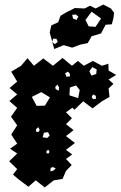

<svg xmlns="http://www.w3.org/2000/svg" viewBox="-20 -797 527 838"><path d="M60 -15 37 -35 55 -59 20 -93 55 -127 24 -148 55 -170 29 -210 55 -250 28 -288 55 -326 21 -356 55 -385 22 -413 55 -441 29 -484 72 -510 100 -543 128 -510 169 -542 211 -510 253 -544 294 -510 320 -531 346 -510 385 -531 425 -510 453 -519 454 -489 487 -470 454 -450 475 -431 454 -411 458 -374 425 -355 384 -324 343 -355 305 -318 296 -327 268 -307 294 -281 268 -255 301 -229 268 -203 307 -173 268 -143 295 -123 268 -103 293 -77 268 -51 253 -16 215 -10 175 21 136 -10 104 18ZM402 -494 383 -504 370 -486 379 -467 400 -474ZM284 -477 276 -484 264 -477 270 -462 286 -464ZM231 -428 221 -418 223 -408 236 -401 238 -415ZM328 -404 312 -424 285 -415 283 -381 321 -369ZM198 -372 160 -395 119 -374 140 -335 176 -336ZM398 -379 386 -385 380 -373 387 -364 399 -366ZM153 -231 147 -242 137 -233 139 -221 150 -222ZM190 -220 172 -218 166 -198 186 -195 197 -205ZM196 -134 192 -143 183 -139V-128L192 -127ZM211 -68 201 -64 200 -49 214 -53 223 -62ZM197 -655 204 -686 234 -700 244 -728 269 -743 307 -762 349 -760 373 -772 397 -760 431 -777 464 -760 478 -741 475 -717 468 -691 441 -689 421 -651 380 -639 363 -609 330 -602 295 -589 258 -600 217 -583 208 -614V-615ZM421 -716 380 -746 353 -710 367 -682 397 -680ZM310 -734 295 -732 299 -716 314 -710 322 -725ZM226 -628H212L208 -615V-614L219 -604L232 -614Z"/></svg>

Font: Rubik Gemstones
Style: Regular
Weight: 400
Designer: Hubert and Fischer, NaN
Foundry: Hubert and Fischer, NaN
Version: Version 2.200